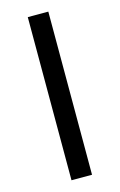

<svg xmlns="http://www.w3.org/2000/svg" viewBox="-112 -762 506 811"><g transform="rotate(-15 141.0 -356.5)"><path d="M186 -713.4H96.2V0H186Z"/></g></svg>

Font: Raveo Display
Style: Bold
Weight: 700
Designer: Jakub Foglar, Rasmus Andersson (Inter)
Foundry: Jakubfoglar.com
Version: Version 1.100;Glyphs 3.2.3 (3260)